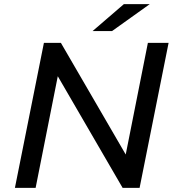

<svg xmlns="http://www.w3.org/2000/svg" viewBox="-20 -907 852 927"><path d="M794 -700 654 0H572L259 -539L152 0H52L192 -700H274L587 -161L694 -700ZM578 -887H703L521 -757H427Z"/></svg>

Font: Idrija
Style: Italic
Weight: 500
Italic angle: -11.3°
Designer: Julieta Ulanovsky
Foundry: Julieta Ulanovsky
Version: Version 7.200